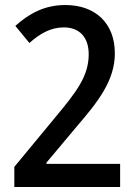

<svg xmlns="http://www.w3.org/2000/svg" viewBox="-20 -744 545 764"><path d="M37 -80V0H458V-92H165V-97L284 -239C371 -340 437 -424 437 -532C437 -650 361 -724 240 -724C157 -724 96 -690 41 -641L97 -573C140 -611 182 -635 234 -635C295 -635 333 -597 333 -528C333 -441 284 -378 199 -276Z"/></svg>

Font: Noto Sans Devanagari UI SemiCondensed Medium
Style: Regular
Weight: 500
Width: 4
Designer: Jelle Bosma - Monotype Design Team
Foundry: Monotype Imaging Inc.
Version: Version 2.004